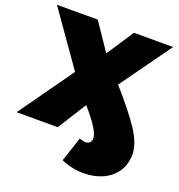

<svg xmlns="http://www.w3.org/2000/svg" viewBox="-158 -830 1089 1171"><g transform="rotate(20 386.5 -245.0)"><path d="M528 -370Q648 -234 702 -150Q756 -66 756 1Q756 67 723 114.5Q690 162 635 186Q580 210 514 210Q437 210 368 179L421 19Q444 28 461 28Q479 28 488.5 18Q498 8 498 -11Q498 -61 388 -186L271 0H4L255 -353L11 -700H276L395 -524L511 -700H765Z"/></g></svg>

Font: Montserrat Alternates Black
Style: Regular
Weight: 900
Designer: Julieta Ulanovsky
Foundry: Julieta Ulanovsky
Version: Version 7.200